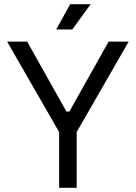

<svg xmlns="http://www.w3.org/2000/svg" viewBox="-20 -899 650 919"><path d="M263 0H347V-267L596 -700H500L312 -365H298L110 -700H14L263 -267ZM249 -758H326L414 -879H316Z"/></svg>

Font: Meta Space
Style: Regular
Weight: 400
Designer: Meta Pool / Florian Karsten
Foundry: Meta Pool / Florian Karsten
Version: Version 2.000;Glyphs 3.1.1 (3137)